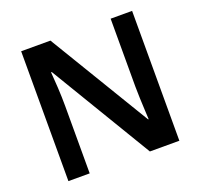

<svg xmlns="http://www.w3.org/2000/svg" viewBox="-124 -853 1036 992"><g transform="rotate(-20 394.0 -357.0)"><path d="M699 0H537L201 -559H197Q200 -524 203 -471.5Q206 -419 206 -370V0H89V-714H250L585 -159H588Q587 -178 585.5 -209.5Q584 -241 582.5 -276.5Q581 -312 581 -341V-714H699Z"/></g></svg>

Font: Noto Sans Lao Looped SemiBold
Style: Regular
Weight: 600
Designer: Mark Frömberg, Ben Mitchell
Foundry: The Fontpad Ltd
Version: Version 1.002; ttfautohint (v1.8.4.7-5d5b)